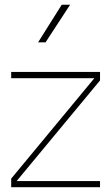

<svg xmlns="http://www.w3.org/2000/svg" viewBox="-20 -785 465 805"><path d="M238.8 -765.1 139.6 -607.4H170.9L273.9 -765.1ZM26.9 -457H375.5L26.9 -36.1V0H399.4V-25.9H49.8L399.4 -447.8V-483.4H26.9Z"/></svg>

Font: Estedad-FD VF
Style: Regular
Weight: 100
Designer: Amin Abedi
Version: Version 7.3